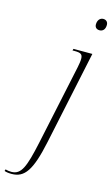

<svg xmlns="http://www.w3.org/2000/svg" viewBox="-278 -797 638 1089"><g transform="rotate(15 41.0 -252.0)"><path d="M181 -676C199 -676 214 -688 214 -716C214 -734 202 -744 186 -744C167 -744 153 -728 153 -703C153 -685 165 -676 181 -676ZM-90 240C-14 240 24 187 61 12L177 -536H66L63 -526H76C110 -526 123 -520 123 -493C123 -477 120 -462 116 -441L16 29C-16 177 -36 229 -94 229C-106 229 -120 227 -129 224L-132 234C-121 238 -109 240 -90 240Z"/></g></svg>

Font: Noto Serif Display ExtraCondensed ExtraLight
Style: Italic
Weight: 200
Width: 2
Italic angle: -12°
Designer: Monotype Design Team
Foundry: Monotype Imaging Inc.
Version: Version 2.009